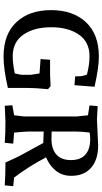

<svg xmlns="http://www.w3.org/2000/svg" viewBox="239 -820 591 1110"><g transform="rotate(90 535.0 -264.5)"><path d="M307 -540Q371 -540 481 -515L472 -399L421 -403L420 -437Q420 -442 411 -471Q354 -486 305 -486Q222 -486 179.5 -424.5Q137 -363 137 -264.5Q137 -166 179.5 -104Q222 -42 305 -42Q347 -42 404 -54Q412 -88 412 -96V-147L404 -197L321 -203L325 -258H412L478 -261L495 -246Q488 -171 488 -133V-14Q378 11 307 11Q177 11 107.5 -63.5Q38 -138 38 -264Q38 -390 107.5 -465Q177 -540 307 -540Z M671 -529 820 -536Q902 -536 949 -495.5Q996 -455 996 -380Q996 -329 967 -292Q938 -255 889 -235Q942 -134 1006 -50L1056 -45L1051 4Q990 0 919 0Q888 -69 878 -87L806 -219H798Q780 -219 740 -221V-133Q740 -116 746 -50L810 -45L805 4Q750 0 679 0L591 4L588 -40L646 -50L653 -110V-410L646 -477L589 -486L593 -533Q641 -530 671 -529ZM783 -490Q770 -490 746 -487Q740 -445 740 -405V-267Q756 -266 782 -266Q841 -266 873 -294.5Q905 -323 905 -378.5Q905 -434 873.5 -462Q842 -490 783 -490Z"/></g></svg>

Font: Andada SC
Style: Regular
Weight: 400
Designer: Carolina Giovagnoli
Foundry: Carolina Giovagnoli
Version: Version 1.003